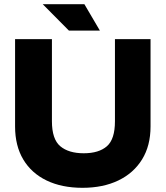

<svg xmlns="http://www.w3.org/2000/svg" viewBox="-20 -887 791 917"><path d="M374 10Q275 10 202.5 -25Q130 -60 91 -125.5Q52 -191 52 -283V-700H228V-308Q228 -222 268 -188.5Q308 -155 380 -155Q452 -155 490.5 -188.5Q529 -222 529 -308V-700H699V-283Q699 -191 658.5 -125.5Q618 -60 545 -25Q472 10 374 10ZM339 -741 205 -867H383L457 -741ZM309 -741 184 -867H357L428 -741Z"/></svg>

Font: REM
Style: Bold
Weight: 700
Designer: Octavio Pardo
Foundry: Ashler Design
Version: Version 1.005;gftools[0.9.28]